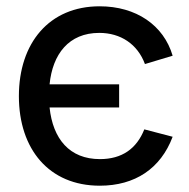

<svg xmlns="http://www.w3.org/2000/svg" viewBox="-20 -575 602 610"><path d="M297 15C409 15 490.5 -39.5 528.5 -140.5L438.5 -164C414 -102.5 367.5 -69.5 297.5 -69.5C201 -69.5 148 -133.5 137.5 -233.5H358.5V-307H137.5C147 -403 198.5 -470.5 295.5 -470.5C363 -470.5 417 -435 440.5 -371.5L528.5 -398C500 -495 412.5 -555 296.5 -555C136.5 -555 40 -438.5 40 -269.5C40 -101.5 135.5 15 297 15Z"/></svg>

Font: Hauora Medium
Style: Regular
Weight: 500
Designer: Wayne Shih
Foundry: WCYS
Version: Version 1.001;hotconv 1.0.109;makeotfexe 2.5.65596